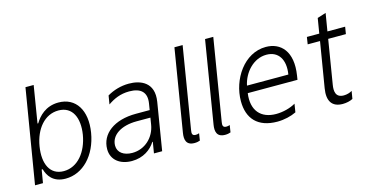

<svg xmlns="http://www.w3.org/2000/svg" viewBox="-76 -1075 2750 1436"><g transform="rotate(-15 1299.0 -357.0)"><path d="M51.1 0H112.6L129.6 -101.2H137.4C151.6 -51.1 187.1 11.4 286.6 11.4C420.5 11.4 529.8 -102.3 557.9 -271.3C585.6 -439.3 513.8 -552.9 379.3 -552.9C279.5 -552.9 223.4 -490.4 194.2 -441.4H188.6L235.4 -727.3H171.9ZM159.1 -272.4C180.4 -403.1 257.5 -495.4 364 -495.4C473.4 -495.4 514.6 -398.1 494.3 -272.4C473 -145.2 396 -46.5 287.3 -46.5C181.5 -46.5 137.8 -140.6 159.1 -272.4Z M799 12.4C887.8 12.4 949.6 -33.7 982.2 -86.3H986.2L971.9 0H1035.5L1095.5 -366.1C1120 -515.6 1012.1 -552.9 925.1 -552.9C862.6 -552.9 804.7 -535.2 756.4 -506.7L745.4 -440C791.5 -471.9 843.4 -496.1 912.6 -496.1C1003.2 -496.1 1046.2 -454.2 1033 -371.8L1024.9 -321.4H918.3C749.3 -321.4 642 -239.7 642 -120.4C642 -36.6 708.8 12.4 799 12.4ZM817.5 -45.5C751.1 -45.5 706 -78.1 706 -131C706 -210.9 786.9 -265.6 909.1 -265.6H1015.6L1007.1 -213.1C991.5 -117.9 915.8 -45.5 817.5 -45.5Z M1285.9 3.6C1302.9 3.6 1317.8 0.4 1328.5 -3.9L1337 -58.6C1328.5 -55 1319.2 -53.3 1310 -53.3C1280.9 -53.3 1281.2 -73.5 1285.2 -96.6L1388.8 -727.3H1325.3L1220.9 -92C1212.7 -42.3 1220.5 3.6 1285.9 3.6Z M1523.1 3.6C1540.1 3.6 1555 0.4 1565.7 -3.9L1574.2 -58.6C1565.7 -55 1556.5 -53.3 1547.2 -53.3C1518.1 -53.3 1518.5 -73.5 1522.4 -96.6L1626.1 -727.3H1562.5L1458.1 -92C1449.9 -42.3 1457.7 3.6 1523.1 3.6Z M1985.1 -552.9C1816.8 -552.9 1701 -377.1 1701 -208.5C1701 -74.6 1774.1 9.6 1926.5 9.6C1979.4 9.6 2033.7 -3.6 2073.2 -23.1L2083.5 -87.4C2043.7 -63.6 1985.1 -48.3 1932.2 -48.3C1813.9 -48.3 1747.9 -122.9 1766.3 -253.9H2151.3L2156.2 -285.2C2185.4 -467.7 2100.5 -552.9 1985.1 -552.9ZM2095.5 -309.7H1775.2C1795.1 -405.9 1872.9 -495.4 1974.8 -495.4C2068.5 -495.4 2114 -420.1 2095.5 -309.7Z M2452.4 -490.4H2589.5L2598.4 -545.5H2461.3L2484 -682.9L2417.3 -661.6L2398.1 -545.5H2302.2L2293.7 -490.4H2389.2L2331.3 -140.3C2315 -43.3 2350.5 8.2 2432.5 8.2C2461.6 8.2 2490.8 1.4 2511 -9.6L2521 -69.2C2504.3 -58.9 2480.8 -51.5 2456.7 -51.5C2392 -51.5 2388.5 -102.6 2396.7 -150.9Z"/></g></svg>

Font: TID UI Light
Style: Italic
Weight: 300
Italic angle: -9.39999°
Designer: The TID Project Authors
Foundry: Bakken & Bæck
Version: Version 1.001;hotconv 1.0.109;makeotfexe 2.5.65596